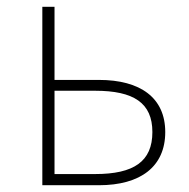

<svg xmlns="http://www.w3.org/2000/svg" viewBox="-20 -547 558 567"><path d="M105 0H272C395 0 468 -55 468 -157C468 -258 395 -311 272 -311H141V-527H105ZM141 -33V-279H261C375 -279 430 -243 430 -157C430 -70 375 -33 261 -33Z"/></svg>

Font: Source Han Sans JP VF
Style: Regular
Weight: 250
Designer: Ryoko NISHIZUKA 西塚涼子 (kana, bopomofo & ideographs); Paul D. Hunt (Latin, Greek & Cyrillic); Sandoll Communications 산돌커뮤니
Foundry: Adobe
Version: Version 2.004;hotconv 1.0.118;makeotfexe 2.5.65603